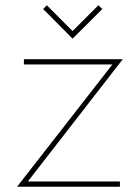

<svg xmlns="http://www.w3.org/2000/svg" viewBox="-20 -710 532 730"><path d="M354 -689.9 369.1 -675.8 255.9 -563 144 -675.8 158.2 -689.9 255.9 -591.8ZM70.8 -484.9H446.8L85.9 -20H436V0H44.9L407.2 -464.8H70.8Z"/></svg>

Font: Genome Thin
Style: Regular
Weight: 250
Designer: Alfredo Marco Pradil
Version: Version 1.001